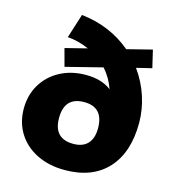

<svg xmlns="http://www.w3.org/2000/svg" viewBox="-112 -842 851 942"><g transform="rotate(15 313.5 -370.5)"><path d="M596 -310Q596 -159 519 -75.5Q442 8 302 8Q223 8 161.5 -22Q100 -52 65.5 -106.5Q31 -161 31 -232Q31 -301 63.5 -355Q96 -409 153.5 -439.5Q211 -470 284 -470Q364 -470 413 -432Q395 -485 357 -528L171 -481L147 -570L258 -598Q204 -622 149 -626L188 -749Q334 -733 441 -643L568 -675L589 -586L511 -567Q553 -509 574.5 -442.5Q596 -376 596 -310ZM408 -232Q408 -339 310 -339Q210 -339 210 -232Q210 -127 310 -127Q358 -127 383 -154Q408 -181 408 -232Z"/></g></svg>

Font: Muli Black
Style: Regular
Weight: 900
Designer: Vernon Adams
Foundry: Vernon Adams
Version: Version 2.001